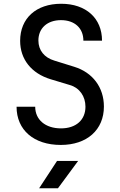

<svg xmlns="http://www.w3.org/2000/svg" viewBox="-20 -760 640 1020"><path d="M303 10C442 10 532 -70 532 -194C532 -296 472 -375 375 -405L269 -438C215 -454 184 -493 184 -545C184 -610 231 -653 304 -653C377 -653 423 -610 423 -544H522C522 -663 437 -740 305 -740C172 -740 87 -663 87 -543C87 -445 147 -370 249 -339L352 -308C403 -293 434 -248 434 -193C434 -123 384 -78 304 -78C221 -78 167 -124 167 -193H68C68 -69 160 10 303 10ZM288 240 395 95H283L188 240Z"/></svg>

Font: Tekne LDO Medium
Style: Regular
Weight: 500
Monospace: yes
Designer: Alessio Laiso, Mario Rullo, Paolo Rosset
Foundry: Alessio Laiso
Version: Version 1.000;hotconv 1.0.109;makeotfexe 2.5.65596